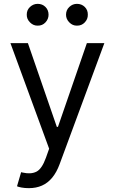

<svg xmlns="http://www.w3.org/2000/svg" viewBox="-20 -770 597 998"><path d="M129.9 208Q108.4 208 91.8 204.8Q75.2 201.7 68.4 198.2L89.8 125L98.1 127Q140.1 136.7 168.9 122.6Q197.8 108.4 218.8 49.8L235.4 2.9L34.2 -545.9H125L275.4 -110.4H281.2L431.6 -545.9H522.5L290 83Q274.4 125.5 251.5 153.3Q228.5 181.2 198.2 194.6Q168 208 129.9 208ZM175.8 -636.7Q153.3 -636.2 136 -653.6Q118.7 -670.9 119.1 -693.4Q118.7 -717.8 136 -733.9Q153.3 -750 175.8 -750Q200.2 -750 216.3 -733.9Q232.4 -717.8 232.4 -693.4Q232.4 -670.9 216.3 -653.6Q200.2 -636.2 175.8 -636.7ZM379.9 -636.7Q357.4 -636.2 340.3 -653.6Q323.2 -670.9 323.2 -693.4Q323.2 -717.8 340.3 -733.9Q357.4 -750 379.9 -750Q404.3 -750 420.7 -733.9Q437 -717.8 436.5 -693.4Q437 -670.9 420.7 -653.6Q404.3 -636.2 379.9 -636.7Z"/></svg>

Font: Inter
Style: Regular
Weight: 400
Designer: Rasmus Andersson
Foundry: rsms
Version: Version 4.000;git-8c9346024